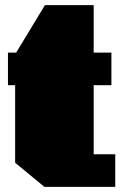

<svg xmlns="http://www.w3.org/2000/svg" viewBox="-20 -728 480 748"><path d="M153 0 39 -94V-396H11V-523H43L155 -708H345V-523H414V-396H345V-127H429V0Z"/></svg>

Font: Tomorrow Black
Style: Regular
Weight: 900
Designer: Tony de Marco, Monica Rizzolli
Foundry: Just in Type
Version: Version 2.002